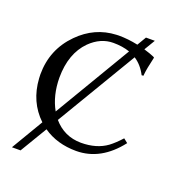

<svg xmlns="http://www.w3.org/2000/svg" viewBox="-143 -815 964 1042"><g transform="rotate(20 338.5 -294.0)"><path d="M185.1 -45.9 91.8 109.9H42L150.9 -73.7Q61 -159.2 52.7 -292Q52.2 -304.2 51.8 -314.9Q51.8 -459 151.9 -560.1Q243.2 -652.3 366.7 -657.7Q374 -658.2 379.9 -658.2Q434.6 -658.2 491.2 -646L522 -698.2H573.2L535.6 -635.3Q552.7 -630.4 568.4 -624.8Q584 -619.1 590.8 -616.2L598.1 -612.8L600.1 -609.9Q583.5 -539.6 580.6 -506.8Q580.1 -502.4 580.1 -499L569.8 -498Q543.5 -549.3 501 -576.7L225.6 -114.7Q288.6 -41.5 384.8 -41Q475.1 -41 534.7 -84.5Q564 -106.4 598.1 -144L622.1 -125Q518.1 9.3 376 9.8Q265.1 9.8 185.1 -45.9ZM198.7 -153.8 461.4 -596.2Q419.4 -610.8 366.2 -610.8Q293 -610.8 232.9 -551.8Q155.3 -473.6 154.8 -334Q155.3 -231 198.7 -153.8Z"/></g></svg>

Font: Linux Biolinum Capitals O
Style: Small Caps
Weight: 400
Designer: Philipp H. Poll
Foundry: Philipp H. Poll
Version: Version 1.0.4